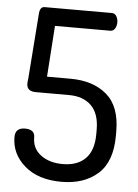

<svg xmlns="http://www.w3.org/2000/svg" viewBox="-53 -772 591 820"><g transform="rotate(5 242.5 -362.5)"><path d="M141 -436H241Q339 -436 397.5 -386Q456 -336 456 -229V-210Q456 -99 397 -46.5Q338 6 241 6Q141 6 83 -44.5Q25 -95 25 -167Q25 -207 67 -207Q109 -207 109 -173Q109 -125 146 -97.5Q183 -70 240 -70Q303 -70 337.5 -105Q372 -140 372 -210V-229Q372 -297 337.5 -331.5Q303 -366 241 -366H99Q60 -366 60 -399Q60 -409 62 -421L83 -701Q85 -731 105 -731H393Q406 -731 413 -719.5Q420 -708 420 -693Q420 -678 413 -666.5Q406 -655 393 -655H156Z"/></g></svg>

Font: Dosis
Style: Medium
Weight: 500
Designer: Edgar Tolentino, Pablo Impallari, Igino Marini
Foundry: Edgar Tolentino, Pablo Impallari, Igino Marini
Version: Version 1.007